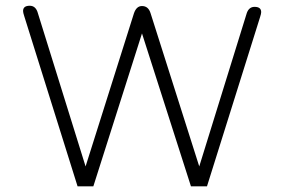

<svg xmlns="http://www.w3.org/2000/svg" viewBox="-20 -658 1004 678"><path d="M683.6 -70.3 851.6 -612.3Q859.4 -633.8 878.9 -633.8Q902.3 -633.8 902.3 -615.2Q902.3 -609.4 898.4 -597.7L710.9 0H654.3L481.4 -540L309.6 0H253.9L65.4 -601.6Q61.5 -613.3 61.5 -619.1Q61.5 -637.7 85 -637.7Q104.5 -637.7 112.3 -616.2L282.2 -70.3L453.1 -611.3Q461.9 -636.7 481.4 -636.7Q503.9 -636.7 511.7 -611.3Z"/></svg>

Font: Jura
Style: Book
Weight: 400
Version: Version 2.3